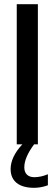

<svg xmlns="http://www.w3.org/2000/svg" viewBox="-20 -690 261 918"><path d="M60.1 -669.9H161.1V0H143.1Q96.2 63 96.2 109.9Q96.2 132.3 108.6 144.8Q121.1 157.2 144 157.2Q175.3 157.2 209 143.1V195.8Q176.3 208 143.1 208Q88.9 208 59.8 184.8Q30.8 161.6 30.8 118.2Q30.8 60.5 86.9 0H60.1Z"/></svg>

Font: LT Wave
Style: Regular
Weight: 400
Designer: Daniel Lyons
Version: Version 2.5 (Glyphs App)